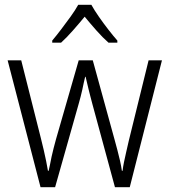

<svg xmlns="http://www.w3.org/2000/svg" viewBox="-20 -785 711 805"><path d="M367 -350Q363 -365 359 -380.5Q355 -396 351.5 -410Q348 -424 345 -437.5Q342 -451 339 -463H337Q334 -451 331 -437Q328 -423 325 -408.5Q322 -394 318 -379.5Q314 -365 310 -350L211 0H150L12 -532H69L151 -207Q158 -180 163.5 -155.5Q169 -131 173.5 -109.5Q178 -88 181 -69H184Q187 -81 190 -96.5Q193 -112 196.5 -129Q200 -146 205 -164.5Q210 -183 215 -202L310 -532H369L460 -201Q466 -179 472 -156.5Q478 -134 483 -112Q488 -90 491 -69H494Q496 -87 500 -106Q504 -125 509 -147Q514 -169 520 -195L603 -532H659L524 0H462ZM363 -765Q375 -743 394.5 -715Q414 -687 435 -660Q456 -633 472 -615V-606H435Q410 -628 384 -657.5Q358 -687 335 -715Q312 -687 286 -657.5Q260 -628 236 -606H199V-615Q216 -635 236.5 -662Q257 -689 276.5 -716Q296 -743 308 -765Z"/></svg>

Font: Noto Sans Thai SemiCondensed Light
Style: Regular
Weight: 300
Width: 4
Designer: Monotype Design Team
Foundry: Monotype Imaging Inc.
Version: Version 2.001